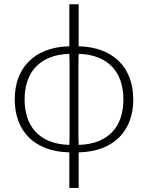

<svg xmlns="http://www.w3.org/2000/svg" viewBox="-20 -728 713 925"><path d="M359 -707.5V-505Q422.5 -503.5 471.8 -484.5Q521 -465.5 554.2 -432Q587.5 -398.5 604.8 -352.2Q622 -306 622 -249Q622 -192 604.8 -145.8Q587.5 -99.5 554.2 -66.2Q521 -33 471.8 -14.2Q422.5 4.5 359 6V177.5H314V6Q250 4.5 201 -14.2Q152 -33 118.8 -66.2Q85.5 -99.5 68.2 -145.8Q51 -192 51 -249Q51 -306 68.2 -352.2Q85.5 -398.5 118.8 -432Q152 -465.5 201 -484.5Q250 -503.5 314 -505V-707.5ZM359 -30Q413.5 -31.5 454 -47.8Q494.5 -64 521.2 -92.5Q548 -121 561.2 -160.8Q574.5 -200.5 574.5 -249Q574.5 -297 561.2 -336.8Q548 -376.5 521.2 -405.2Q494.5 -434 454 -450.5Q413.5 -467 359 -468.5V-464L358 -440.5V-59L359 -41ZM98.5 -249Q98.5 -200.5 111.8 -160.8Q125 -121 151.8 -92.5Q178.5 -64 219 -47.8Q259.5 -31.5 314 -30V-41L315 -57.5V-440.5L314 -454.5V-468.5Q259.5 -467 219 -450.5Q178.5 -434 151.8 -405.2Q125 -376.5 111.8 -336.8Q98.5 -297 98.5 -249Z"/></svg>

Font: Lato Light
Style: Regular
Weight: 300
Designer: Lukasz Dziedzic
Foundry: tyPoland Lukasz Dziedzic
Version: Version 2.007; 2014-02-27